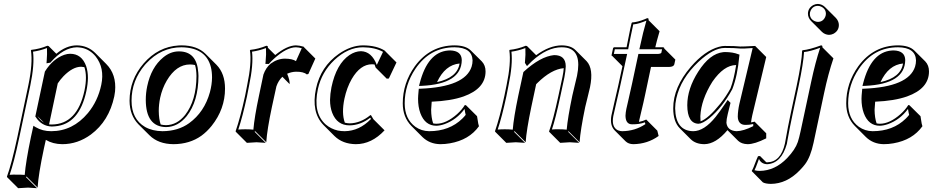

<svg xmlns="http://www.w3.org/2000/svg" viewBox="-20 -671 4771 982"><path d="M125 -234.9Q148.4 -347.2 138.2 -413.1L140.1 -416Q182.1 -420.4 222.2 -437Q227.1 -436.5 228.5 -435.5L268.1 -396Q319.3 -439 373.5 -439Q428.2 -438 466.3 -400.9L522.9 -344.2Q576.7 -290.5 568.4 -203.1Q566.9 -190.4 564.5 -178.2Q537.6 -51.8 444.8 17.1Q377.4 66.4 298.3 66.4Q250 65.9 214.4 44.4L204.6 88.4Q176.3 221.2 172.4 288.6L115.7 231.9L112.8 234.9L169.4 291.5Q169.4 291.5 124.5 288.6Q123 288.6 122.1 288.6L72.8 291.5L16.1 234.9L15.6 231.9Q39.1 168 68.4 32.2ZM411.6 -327.6Q402.8 -329.1 395 -329.6Q352.1 -329.6 304.7 -281.2Q288.1 -263.7 275.4 -244.6L231 -34.7Q237.8 -33.7 245.1 -34.2Q375 -35.6 412.1 -208Q427.2 -280.3 411.6 -327.6ZM204.6 -43.9 171.4 -77.1Q179.2 -65.9 187 -57.6Q195.8 -49.3 204.6 -43.9ZM134.8 -232.9 78.1 34.2Q51.3 160.6 29.3 223.1Q45.4 221.7 65.9 222.2Q89.8 222.2 106.4 223.6Q111.8 156.2 138.2 29.8L150.9 -27.8L162.6 -20.5Q197.3 0 241.7 0Q352.1 0 429.7 -92.8Q480.5 -154.3 498 -237.3Q516.1 -323.2 468.8 -382.8Q439.9 -417.5 399.4 -426.3Q386.2 -428.7 373.5 -429.2Q305.2 -427.7 240.2 -353.5L237.8 -350.6L217.8 -347.2L218.8 -360.4Q221.7 -394.5 220.2 -425.3Q184.6 -411.6 148.9 -406.7Q157.2 -339.8 134.8 -232.9ZM209.5 -304.7 210.4 -306.2Q250.5 -370.1 308.6 -390.6Q324.7 -396 338.4 -396Q398.4 -396 420.9 -332Q429.7 -305.2 429.7 -272Q429.2 -240.7 421.9 -206.1Q385.7 -35.6 261.7 -24.9Q252.9 -24.4 245.1 -23.9Q193.4 -25.4 163.1 -71.8L160.6 -75.2Z M714.4 -346.2Q788.6 -432.1 894 -438.5Q901.9 -439 908.7 -439Q987.8 -438.5 1030.8 -396L1087.4 -339.4Q1130.9 -294.9 1130.9 -217.8Q1130.9 -113.3 1062.5 -27.3Q1038.1 2.9 1009.8 23.4Q950.2 65.9 867.7 66.4Q790 65.9 744.6 21L688 -35.2Q643.1 -81.5 642.6 -155.8Q643.1 -263.7 714.4 -346.2ZM951.7 -341.3Q881.8 -341.3 833 -258.8Q809.6 -218.8 799.3 -171.4Q792 -136.7 792 -103.5Q792.5 -62 801.8 -34.2Q814.9 -31.2 829.1 -30.8Q885.7 -31.7 926.8 -83Q984.4 -157.2 984.9 -282.7Q984.4 -315.4 977.5 -338.4Q965.3 -341.3 951.7 -341.3ZM895 -408.2Q986.8 -408.2 994.1 -300.3Q994.6 -291 995.1 -282.7Q994.6 -152.3 934.6 -76.7Q889.6 -21.5 829.1 -21Q726.1 -22.5 725.6 -160.2Q725.6 -195.3 732.9 -230Q753.4 -327.1 814.9 -377.4Q852.1 -408.2 895 -408.2ZM721.7 -339.8Q652.8 -259.3 652.8 -155.8Q652.8 -62 722.2 -21.5Q759.8 -0.5 811 0Q891.1 -0.5 947.3 -41Q1025.4 -97.7 1053.7 -199.7Q1064 -238.3 1064.5 -274.4Q1064.5 -392.1 969.7 -420.9Q941.9 -428.7 908.7 -429.2Q804.2 -429.2 727.5 -346.2Q724.1 -342.8 721.7 -339.8Z M1424.3 -278.3Q1403.8 -258.8 1393.6 -229L1370.6 -123.5Q1346.2 -8.8 1341.8 56.6L1285.2 0L1282.2 2.9L1338.9 59.6Q1336.9 59.6 1292 56.6Q1292 56.6 1242.7 59.6L1186 2.9L1185.1 0Q1209.5 -70.3 1233.4 -180.2L1244.1 -234.9Q1268.1 -349.6 1258.3 -413.1L1260.3 -416Q1302.2 -420.4 1342.3 -437Q1347.2 -436.5 1348.6 -435.5Q1350.1 -432.1 1350.1 -426.8L1387.7 -389.6Q1448.2 -438.5 1493.7 -439Q1512.2 -438.5 1533.2 -432.1L1536.1 -428.2L1592.8 -371.6L1557.1 -292.5L1548.8 -290.5Q1532.7 -304.7 1493.7 -304.2Q1471.2 -303.7 1448.7 -293.9Q1462.9 -259.8 1461.4 -240.7ZM1337.4 -344.2 1338.4 -355Q1342.3 -394 1340.3 -425.3Q1304.7 -411.6 1269 -406.7Q1276.9 -341.8 1253.9 -232.9L1243.2 -178.2Q1220.7 -73.7 1198.7 -8.3Q1216.3 -9.8 1235.4 -9.8Q1258.3 -9.8 1275.9 -7.8Q1281.2 -71.8 1304.7 -182.1L1327.1 -288.6V-289.1Q1339.8 -325.2 1364.7 -345.7Q1398.4 -370.6 1437 -371.1Q1476.1 -370.6 1493.7 -358.4L1523.4 -424.3Q1508.8 -428.7 1493.7 -429.2Q1446.3 -429.2 1381.8 -371.1Q1368.2 -358.9 1357.9 -347.2L1355 -343.8Z M1882.8 -342.3Q1822.8 -342.3 1778.8 -266.6Q1753.9 -223.1 1741.7 -166.5Q1726.1 -92.3 1743.7 -43.5Q1755.9 -40.5 1768.1 -40Q1824.2 -41 1874 -82H1877.4L1890.1 -61L1946.8 -4.4Q1880.9 66.4 1799.8 66.4Q1732.4 65.4 1690.9 24.9L1634.3 -31.7Q1570.8 -97.2 1596.2 -217.8Q1620.1 -330.1 1712.9 -395.5Q1774.9 -438.5 1836.4 -439Q1907.2 -438.5 1949.2 -411.1L1951.2 -408.2L2007.8 -351.6L1968.8 -269.5L1958 -268.6L1901.4 -325.2Q1898.4 -334 1895.5 -341.3Q1888.7 -342.3 1882.8 -342.3ZM1826.2 -409.2Q1880.9 -407.7 1907.2 -338.9L1939 -405.8Q1897.5 -428.7 1836.4 -429.2Q1759.8 -429.2 1689.9 -363.8Q1625 -302.2 1606 -215.8Q1579.6 -93.3 1646 -34.2Q1672.4 -11.7 1707.5 -3.4Q1725.1 0 1743.2 0Q1817.9 -1 1877.4 -62.5L1873.5 -68.8Q1823.2 -30.3 1768.1 -29.8Q1704.1 -29.8 1679.2 -93.8Q1668 -123 1668 -159.7Q1668.5 -190.4 1675.3 -225.1Q1700.2 -343.8 1767.6 -389.6Q1796.4 -408.7 1826.2 -409.2Z M2188 -150.9Q2185.5 -123 2185.1 -109.4Q2185.5 -68.8 2195.3 -40Q2203.6 -38.1 2211.9 -38.1Q2262.2 -38.1 2317.9 -87.4Q2343.3 -110.4 2357.4 -133.8L2363.3 -132.8L2419.9 -76.7Q2420.9 -72.8 2422.4 -61.5Q2426.3 -33.2 2429.7 -25.4Q2379.4 44.9 2281.2 62Q2256.8 66.4 2231.4 66.4Q2177.2 65.4 2140.6 29.8L2084 -26.9Q2040 -71.8 2040 -142.6Q2040 -246.1 2102.1 -332.5Q2180.2 -438.5 2305.2 -439Q2361.8 -438.5 2387.7 -413.1L2444.3 -356.9Q2463.4 -336.9 2463.4 -305.7Q2463.4 -217.8 2351.1 -177.7Q2285.6 -154.8 2188 -150.9ZM2215.3 -251Q2319.3 -273.9 2330.6 -346.2Q2256.3 -339.4 2215.3 -251ZM2121.1 -208.5 2122.1 -217.3H2130.9Q2358.9 -226.6 2392.1 -330.1Q2397 -345.7 2397 -362.3Q2394.5 -428.2 2305.2 -429.2Q2179.2 -429.2 2104.5 -318.8Q2049.8 -237.3 2049.8 -142.6Q2049.8 -62.5 2104.5 -22.5Q2135.7 -0.5 2174.8 0Q2278.8 0 2344.7 -64.5Q2354.5 -74.2 2361.8 -83.5Q2358.9 -94.2 2356 -113.8Q2315.4 -58.6 2253.4 -36.1Q2231 -28.3 2211.9 -27.8Q2153.8 -27.8 2129.9 -92.3Q2118.2 -124.5 2118.2 -166Q2118.2 -178.7 2121.1 -208.5ZM2341.8 -363.8Q2340.3 -241.2 2136.7 -231.9L2123 -231.4L2126.5 -244.6Q2167.5 -404.3 2272 -412.6Q2277.8 -413.1 2282.2 -413.1Q2340.8 -411.6 2341.8 -363.8Z M2973.1 -123.5Q2948.7 -6.3 2944.3 56.6L2887.7 0L2885.7 2.9L2942.4 59.6Q2940.4 59.6 2894.5 56.6Q2894.5 56.6 2845.2 59.6L2788.6 2.9V0Q2809.1 -56.2 2835.9 -180.2L2856.9 -277.8Q2862.3 -304.2 2863.3 -322.3Q2799.8 -316.9 2728 -246.1Q2724.6 -242.7 2722.2 -240.2L2697.3 -123.5Q2672.9 -6.8 2668.5 56.6L2611.8 0L2608.9 2.9L2665.5 59.6Q2663.6 59.6 2618.2 56.6L2569.3 59.6L2512.7 2.9L2511.7 0Q2536.1 -70.3 2559.6 -180.2L2570.8 -234.9Q2594.7 -349.1 2585 -413.1L2586.9 -416Q2628.9 -420.4 2668.9 -437Q2673.8 -436.5 2675.3 -435.5L2722.2 -388.7Q2790 -438.5 2853 -439Q2899.9 -438.5 2923.3 -415L2980 -358.4Q3017.1 -319.3 2997.6 -224.6Q2994.1 -208.5 2985.4 -173.8Q2976.6 -139.2 2973.1 -123.5ZM2677.2 -349.6 2674.8 -352.1 2676.8 -349.1ZM2907.2 -182.1Q2910.6 -198.2 2919.2 -232.9Q2927.7 -267.6 2931.2 -283.2Q2957 -409.7 2879.4 -426.8Q2866.7 -429.2 2853 -429.2Q2778.3 -429.2 2700.2 -357.9Q2691.4 -349.6 2684.1 -341.8L2675.3 -333L2664.6 -349.6L2665 -353Q2668.9 -392.6 2667 -425.3Q2631.3 -411.6 2595.7 -406.7Q2603.5 -341.8 2580.6 -232.9L2569.8 -178.2Q2547.4 -73.7 2525.4 -8.3Q2543 -9.8 2562 -9.8Q2585 -9.8 2602.5 -7.8Q2607.4 -69.8 2630.9 -182.1L2656.7 -301.8L2658.7 -304.2Q2744.1 -382.3 2814 -389.2Q2873 -389.2 2873.5 -333Q2873.5 -331.5 2873.5 -331.1Q2873 -309.1 2866.7 -275.9L2845.7 -177.7Q2820.3 -59.6 2802.7 -8.8Q2820.8 -10.3 2837.9 -9.8Q2859.9 -9.8 2878.4 -7.8Q2883.8 -69.8 2907.2 -182.1Z M3184.6 -429.2Q3189.5 -453.1 3196.3 -487.8Q3204.6 -530.8 3210.4 -553.2L3212.9 -556.2Q3242.2 -558.1 3278.8 -573.2Q3285.6 -576.2 3290 -578.1Q3294.4 -577.6 3296.4 -576.2Q3297.9 -572.8 3296.9 -567.9L3353.5 -511.2Q3337.4 -456.1 3331.5 -429.2H3370.6Q3374.5 -428.7 3376.5 -427.2Q3377.4 -424.8 3377.4 -422.9L3434.1 -366.2L3428.7 -341.3Q3424.8 -329.1 3401.9 -328.6H3309.6L3279.3 -185.5Q3272 -149.9 3259.3 -97.7Q3252 -67.4 3249.5 -55.7Q3248.5 -50.8 3248 -47.4Q3268.1 -51.3 3285.2 -59.6L3341.8 -2.9L3348.6 24.4Q3292 65.4 3218.8 66.4Q3194.3 65.9 3179.7 51.8L3123 -4.9Q3098.6 -30.8 3106.9 -79.1Q3109.9 -95.7 3123.5 -152.8Q3135.7 -204.6 3141.6 -231L3163.6 -332.5L3111.3 -384.8Q3109.4 -385.3 3108.4 -385.7Q3107.9 -387.7 3107.9 -389.2L3115.7 -424.8Q3117.7 -428.2 3119.6 -429.2ZM3194.3 -426.8 3192.9 -418.9H3124.5L3119.6 -395H3187.5L3151.4 -229Q3145.5 -202.1 3133.3 -150.4Q3120.1 -93.8 3116.7 -77.1Q3106.4 -21 3140.6 -4.4Q3146.5 -2 3152.3 -1Q3157.7 0 3162.1 0Q3227.5 -0.5 3280.8 -36.1L3278.3 -45.4Q3251 -34.7 3212.9 -35.2Q3180.7 -35.2 3179.2 -76.7Q3179.2 -78.6 3179.2 -80.1Q3179.7 -95.7 3183.6 -114.3Q3186 -127 3193.4 -157.2Q3205.6 -209.5 3212.9 -244.1L3245.1 -395H3345.2Q3356.9 -395.5 3362.3 -400.4L3366.2 -418.9H3250L3252.9 -431.2Q3269 -507.3 3286.1 -565.4Q3247.1 -549.3 3225.1 -546.9Q3221.7 -546.4 3218.8 -546.4Q3213.9 -526.4 3206.1 -486.3Q3199.2 -450.2 3194.3 -426.8Z M3563 -50.3Q3603.5 -65.4 3663.6 -140.1Q3694.8 -179.2 3716.3 -219.2Q3733.4 -263.7 3745.1 -338.4Q3682.1 -337.9 3623.5 -252.9Q3565.9 -161.1 3562 -76.7Q3562 -61.5 3563 -50.3ZM3700.7 -5.4Q3641.1 65.9 3582 66.4Q3538.1 65.9 3512.7 41L3456.1 -15.6Q3423.3 -49.3 3423.3 -117.2Q3423.3 -224.6 3513.2 -329.1Q3584.5 -411.6 3657.2 -431.6Q3673.3 -436 3686.5 -436Q3740.2 -436 3766.1 -433.1Q3777.3 -432.6 3842.3 -436L3898.9 -379.4L3827.6 -81.5Q3823.2 -62 3821.3 -44.9Q3831.5 -46.9 3840.3 -48.8L3842.3 -45.9L3898.9 10.7V36.6Q3839.8 66.4 3803.7 66.4Q3772.5 65.4 3755.4 49.3ZM3761.7 -140.1 3829.6 -425.3Q3775.9 -421.4 3765.1 -422.9Q3737.3 -425.8 3686.5 -425.8Q3628.4 -425.8 3552.2 -354.5Q3461.9 -269.5 3439 -168Q3433.1 -141.1 3433.1 -117.2Q3435.1 -1.5 3525.4 0Q3581.5 0 3640.6 -73.7Q3661.6 -100.1 3694.8 -149.4L3701.7 -159.7L3716.3 -145L3702.1 -87.4Q3695.3 -60.1 3695.3 -43Q3700.2 -2.4 3747.1 0Q3782.2 -0.5 3832.5 -25.9V-36.6Q3810.1 -31.7 3792.5 -32.2Q3760.7 -32.2 3754.4 -63.5Q3753.4 -69.3 3753.4 -74.2Q3753.9 -105.5 3761.7 -140.1ZM3725.6 -215.3 3725.1 -214.4Q3674.8 -121.6 3607.9 -66.4Q3573.2 -38.6 3552.2 -38.1Q3495.6 -40 3495.1 -132.8Q3495.1 -216.8 3551.3 -304.7Q3609.9 -397 3679.2 -404.3Q3684.6 -404.8 3689.5 -404.8Q3729 -404.3 3754.9 -394L3762.2 -391.6L3761.2 -383.8Q3752.4 -284.7 3725.6 -215.3Z M3994.6 63Q3995.6 58.6 3998 44.4Q4008.8 -18.1 4025.4 -96.2L4055.2 -234.9Q4081.1 -357.9 4082.5 -411.1L4085 -414.1Q4119.1 -417 4179.2 -439Q4183.1 -438.5 4185.1 -437Q4187 -433.6 4186 -429.2L4242.7 -372.6Q4216.3 -295.4 4194.8 -194.3L4141.1 58.6Q4125.5 132.3 4097.2 169.4Q4086.4 183.6 4069.8 200.7Q4003.4 269 3922.4 269.5Q3895 269 3881.8 261.7L3825.7 205.1L3825.2 202.1Q3831.5 193.8 3848.6 147Q3853 135.3 3856.9 127.9L3867.2 127L3898.9 158.7Q3901.9 158.7 3904.3 159.2Q3973.6 157.2 3994.6 63ZM4112.3 -600.1Q4112.3 -630.4 4140.6 -645.5Q4151.9 -650.9 4163.1 -650.9Q4183.6 -649.9 4198.7 -635.7L4255.4 -579.1Q4270 -563 4270.5 -543.5Q4270.5 -513.2 4242.2 -498Q4231 -492.7 4219.7 -492.7Q4199.2 -493.7 4184.1 -507.8L4127.4 -564.5Q4112.8 -580.6 4112.3 -600.1ZM4122.1 -600.1Q4122.1 -574.7 4146.5 -563Q4155.3 -559.1 4163.1 -559.1Q4188.5 -559.1 4200.2 -583.5Q4204.1 -592.3 4204.1 -600.1Q4204.1 -625.5 4179.7 -637.2Q4170.9 -641.1 4163.1 -641.1Q4137.7 -641.1 4126 -616.7Q4122.1 -607.9 4122.1 -600.1ZM4004.4 64.9Q3976.6 164.1 3904.3 168.9Q3873 168 3861.8 141.6Q3859.4 147.9 3854.5 161.6Q3845.2 187.5 3838.9 199.7Q3851.6 203.1 3865.7 203.1Q3943.8 202.1 4006.3 137.2Q4047.4 93.8 4060.5 55.2Q4067.4 34.2 4074.7 0L4128.9 -252.9Q4150.4 -353.5 4174.8 -426.8Q4125 -408.2 4092.3 -404.8Q4089.4 -349.6 4064.9 -232.9L4035.2 -93.8Q4018.6 -15.6 4007.8 45.4Q4005.4 60.1 4004.4 64.9Z M4456.1 -150.9Q4453.6 -123 4453.1 -109.4Q4453.6 -68.8 4463.4 -40Q4471.7 -38.1 4480 -38.1Q4530.3 -38.1 4585.9 -87.4Q4611.3 -110.4 4625.5 -133.8L4631.3 -132.8L4688 -76.7Q4689 -72.8 4690.4 -61.5Q4694.3 -33.2 4697.8 -25.4Q4647.5 44.9 4549.3 62Q4524.9 66.4 4499.5 66.4Q4445.3 65.4 4408.7 29.8L4352.1 -26.9Q4308.1 -71.8 4308.1 -142.6Q4308.1 -246.1 4370.1 -332.5Q4448.2 -438.5 4573.2 -439Q4629.9 -438.5 4655.8 -413.1L4712.4 -356.9Q4731.4 -336.9 4731.4 -305.7Q4731.4 -217.8 4619.1 -177.7Q4553.7 -154.8 4456.1 -150.9ZM4483.4 -251Q4587.4 -273.9 4598.6 -346.2Q4524.4 -339.4 4483.4 -251ZM4389.2 -208.5 4390.1 -217.3H4398.9Q4627 -226.6 4660.2 -330.1Q4665 -345.7 4665 -362.3Q4662.6 -428.2 4573.2 -429.2Q4447.3 -429.2 4372.6 -318.8Q4317.9 -237.3 4317.9 -142.6Q4317.9 -62.5 4372.6 -22.5Q4403.8 -0.5 4442.9 0Q4546.9 0 4612.8 -64.5Q4622.6 -74.2 4629.9 -83.5Q4627 -94.2 4624 -113.8Q4583.5 -58.6 4521.5 -36.1Q4499 -28.3 4480 -27.8Q4421.9 -27.8 4397.9 -92.3Q4386.2 -124.5 4386.2 -166Q4386.2 -178.7 4389.2 -208.5ZM4609.9 -363.8Q4608.4 -241.2 4404.8 -231.9L4391.1 -231.4L4394.5 -244.6Q4435.5 -404.3 4540 -412.6Q4545.9 -413.1 4550.3 -413.1Q4608.9 -411.6 4609.9 -363.8Z"/></svg>

Font: Linux Biolinum Shadow O
Style: Italic
Weight: 400
Italic angle: -12°
Designer: Philipp H. Poll
Foundry: Philipp H. Poll
Version: Version 0.6.2